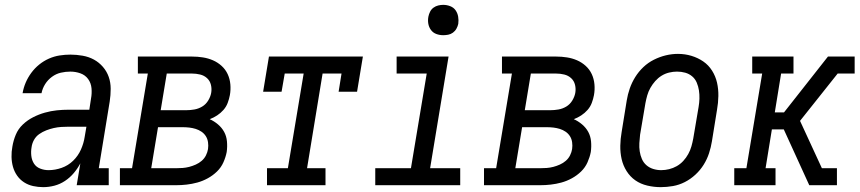

<svg xmlns="http://www.w3.org/2000/svg" viewBox="-20 -763 3541 791"><path d="M158 8Q137 8 116.5 3.5Q96 -1 79 -12Q62 -23 50.5 -39.5Q39 -56 33.5 -75.5Q28 -95 27.5 -116.5Q27 -138 31 -159Q35 -184 45 -208Q55 -232 74 -250Q93 -268 116.5 -280Q140 -292 165 -299Q190 -306 214.5 -308.5Q239 -311 263 -311H348L355 -357Q359 -378 357 -399.5Q355 -421 343 -437.5Q331 -454 311 -461Q291 -468 270 -468Q250 -468 230.5 -463.5Q211 -459 194 -446.5Q177 -434 166 -416.5Q155 -399 151 -379H73Q77 -402 86 -423Q95 -444 109 -463Q123 -482 141.5 -497Q160 -512 181.5 -521.5Q203 -531 225.5 -534.5Q248 -538 270 -538Q295 -538 320.5 -533.5Q346 -529 367 -517.5Q388 -506 404 -487.5Q420 -469 428 -446Q436 -423 436 -397Q436 -371 432 -345L387 -70H428V0H296L311 -90Q300 -69 284 -50Q268 -31 247.5 -17.5Q227 -4 204 2Q181 8 158 8ZM180 -62Q207 -62 234 -71.5Q261 -81 281.5 -101Q302 -121 313.5 -147Q325 -173 329 -200L336 -241H263Q248 -241 232.5 -240Q217 -239 201.5 -235.5Q186 -232 170.5 -226Q155 -220 141.5 -210.5Q128 -201 120 -186.5Q112 -172 110 -156Q107 -139 109 -121Q111 -103 120 -89Q129 -75 145.5 -68.5Q162 -62 180 -62Z M474 0V-70H524L589 -460H548V-530H771Q794 -530 816 -526.5Q838 -523 857.5 -514.5Q877 -506 893 -491.5Q909 -477 918 -457.5Q927 -438 929 -415.5Q931 -393 927 -371Q924 -355 918 -339Q912 -323 900.5 -310Q889 -297 874.5 -287.5Q860 -278 844 -272Q862 -264 878 -250.5Q894 -237 903.5 -219.5Q913 -202 915 -180.5Q917 -159 914 -137Q910 -116 900.5 -94.5Q891 -73 874 -56.5Q857 -40 836 -28.5Q815 -17 793 -11Q771 -5 749 -2.5Q727 0 706 0ZM642 -309H748Q764 -309 781 -312Q798 -315 813 -324Q828 -333 837.5 -348.5Q847 -364 850 -380Q853 -397 849 -413.5Q845 -430 833 -441Q821 -452 804.5 -456Q788 -460 771 -460H667ZM603 -70H706Q719 -70 732.5 -71Q746 -72 759.5 -75.5Q773 -79 786.5 -85Q800 -91 811 -100.5Q822 -110 828.5 -123Q835 -136 837 -149Q839 -163 837 -177Q835 -191 828 -202Q821 -213 810 -220.5Q799 -228 786 -232Q773 -236 759.5 -237.5Q746 -239 732 -239H631Z M1080 0V-70H1166L1231 -460H1153L1140 -385H1064L1088 -530H1475L1451 -385H1375L1387 -460H1309L1245 -70H1321V0Z M1526 0V-70H1673L1738 -460H1614V-530H1828L1752 -70H1876V0ZM1806 -618Q1791 -618 1777.5 -623Q1764 -628 1755.5 -639.5Q1747 -651 1744.5 -665.5Q1742 -680 1745 -695Q1747 -705 1752 -715Q1757 -725 1766 -731.5Q1775 -738 1785.5 -740.5Q1796 -743 1806 -743Q1821 -743 1835 -737.5Q1849 -732 1857 -720.5Q1865 -709 1867.5 -694.5Q1870 -680 1868 -665Q1866 -655 1860.5 -645Q1855 -635 1846 -628.5Q1837 -622 1826.5 -620Q1816 -618 1806 -618Z M1974 0V-70H2024L2089 -460H2048V-530H2271Q2294 -530 2316 -526.5Q2338 -523 2357.5 -514.5Q2377 -506 2393 -491.5Q2409 -477 2418 -457.5Q2427 -438 2429 -415.5Q2431 -393 2427 -371Q2424 -355 2418 -339Q2412 -323 2400.5 -310Q2389 -297 2374.5 -287.5Q2360 -278 2344 -272Q2362 -264 2378 -250.5Q2394 -237 2403.5 -219.5Q2413 -202 2415 -180.5Q2417 -159 2414 -137Q2410 -116 2400.5 -94.5Q2391 -73 2374 -56.5Q2357 -40 2336 -28.5Q2315 -17 2293 -11Q2271 -5 2249 -2.5Q2227 0 2206 0ZM2142 -309H2248Q2264 -309 2281 -312Q2298 -315 2313 -324Q2328 -333 2337.5 -348.5Q2347 -364 2350 -380Q2353 -397 2349 -413.5Q2345 -430 2333 -441Q2321 -452 2304.5 -456Q2288 -460 2271 -460H2167ZM2103 -70H2206Q2219 -70 2232.5 -71Q2246 -72 2259.5 -75.5Q2273 -79 2286.5 -85Q2300 -91 2311 -100.5Q2322 -110 2328.5 -123Q2335 -136 2337 -149Q2339 -163 2337 -177Q2335 -191 2328 -202Q2321 -213 2310 -220.5Q2299 -228 2286 -232Q2273 -236 2259.5 -237.5Q2246 -239 2232 -239H2131Z M2702 8Q2674 8 2646.5 1.5Q2619 -5 2597.5 -20Q2576 -35 2561.5 -58Q2547 -81 2541 -107.5Q2535 -134 2535.5 -162.5Q2536 -191 2541 -219L2562 -349Q2566 -374 2574.5 -398.5Q2583 -423 2597 -445.5Q2611 -468 2630.5 -486.5Q2650 -505 2674 -517Q2698 -529 2723 -535Q2748 -541 2773 -541Q2802 -541 2828.5 -533Q2855 -525 2877 -510Q2899 -495 2913.5 -472Q2928 -449 2934 -422.5Q2940 -396 2939.5 -367.5Q2939 -339 2934 -311L2913 -181Q2909 -156 2901 -131.5Q2893 -107 2879 -84.5Q2865 -62 2845 -43.5Q2825 -25 2801.5 -13Q2778 -1 2752.5 3.5Q2727 8 2702 8ZM2704 -62Q2720 -62 2736.5 -66Q2753 -70 2768 -78.5Q2783 -87 2795 -100Q2807 -113 2815.5 -128.5Q2824 -144 2828.5 -160Q2833 -176 2836 -192L2858 -322Q2861 -339 2861.5 -356.5Q2862 -374 2859.5 -390.5Q2857 -407 2850.5 -422.5Q2844 -438 2831.5 -448.5Q2819 -459 2803 -463.5Q2787 -468 2769 -468Q2753 -468 2736.5 -464Q2720 -460 2705.5 -451Q2691 -442 2679.5 -429Q2668 -416 2659.5 -401Q2651 -386 2646.5 -370Q2642 -354 2639 -338L2617 -208Q2615 -191 2614 -173.5Q2613 -156 2615.5 -139.5Q2618 -123 2624.5 -108Q2631 -93 2643 -82.5Q2655 -72 2671 -67Q2687 -62 2704 -62Z M3005 0V-70H3055L3120 -460H3079V-530H3249V-460H3198L3172 -300H3210L3391 -530H3463L3457 -493L3463 -530H3501V-460H3431L3276 -265L3366 -70H3428V0H3375L3381 -37L3375 0H3314L3241 -160L3209 -230H3160L3134 -70H3175V0Z"/></svg>

Font: Iosevka Slab Oblique
Style: Regular
Weight: 400
Italic angle: -9°
Monospace: yes
Designer: Belleve Invis
Foundry: Belleve Invis
Version: Version 11.1.1; ttfautohint (v1.8.3)